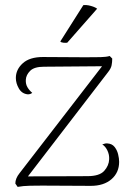

<svg xmlns="http://www.w3.org/2000/svg" viewBox="-20 -726 519 751"><path d="M49 5 40 -8Q40 -18 44 -28Q48 -38 56 -48L387 -477L394 -467L152 -465Q114 -465 98 -449Q82 -433 81 -414Q80 -397 87.5 -384.5Q95 -372 106 -363Q103 -360 98.5 -358.5Q94 -357 89 -357Q66 -359 54 -379.5Q42 -400 42 -421Q42 -454 69 -478.5Q96 -503 148 -503L314 -502Q350 -502 373 -502.5Q396 -503 409 -507L419 -497Q419 -483 416.5 -470.5Q414 -458 402 -443L80 -24L72 -36L322 -37Q369 -37 387.5 -57.5Q406 -78 407 -103Q408 -121 400 -137.5Q392 -154 380 -161Q392 -166 400 -165Q418 -164 428 -151.5Q438 -139 442 -122.5Q446 -106 446 -93Q446 -51 416 -25Q386 1 335 1L145 0Q123 0 97 0.5Q71 1 49 5ZM360 -692 243 -559Q237 -558 227.5 -559Q218 -560 216 -564L306 -706Q317 -707 326.5 -705Q336 -703 344.5 -700Q353 -697 360 -692Z"/></svg>

Font: Arima Thin ExtraLight
Style: Regular
Weight: 250
Version: Version 1.100